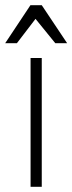

<svg xmlns="http://www.w3.org/2000/svg" viewBox="-63 -718 278 738"><path d="M54.5 0V-495H97.5V0ZM-43 -552 54 -698H97.5L195 -552H149.5L73.5 -645.5L2 -552Z"/></svg>

Font: Russolo 10pt ExtraLight
Style: Regular
Weight: 200
Designer: Micah Stupak-Hahn
Version: Version 1.000